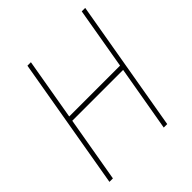

<svg xmlns="http://www.w3.org/2000/svg" viewBox="-194 -843 974 974"><g transform="rotate(-45 293.5 -355.5)"><path d="M448.2 0H423.3L484.4 -352.5H119.6L58.6 0H33.7L156.2 -710.9H181.2L124 -378.9H488.8L545.9 -710.9H570.8Z"/></g></svg>

Font: Roboto Mono Thin
Style: Italic
Weight: 250
Designer: Google
Version: Version 2.000985; 2015; ttfautohint (v1.3)